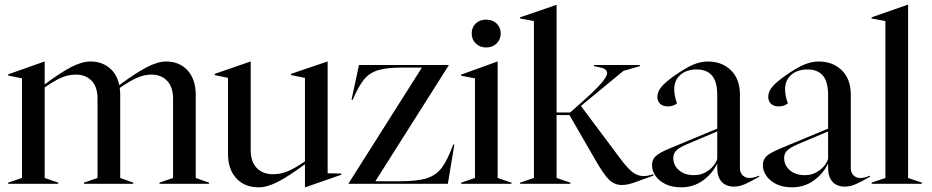

<svg xmlns="http://www.w3.org/2000/svg" viewBox="-20 -786 3984 821"><path d="M15 -5 74 -25V-451L15 -463V-468L170 -523H171V-425Q236 -474 283 -498.5Q330 -523 367 -523Q414 -523 447 -496.5Q480 -470 490 -422Q559 -473 606.5 -498Q654 -523 690 -523Q748 -523 782.5 -484.5Q817 -446 817 -380V-25L874 -5V0H662V-5L720 -25V-364Q720 -414 694.5 -440.5Q669 -467 628 -467Q597 -467 566 -453.5Q535 -440 492 -410Q494 -392 494 -380V-25L550 -5V0H339V-5L397 -25V-364Q397 -415 371.5 -441Q346 -467 304 -467Q273 -467 242.5 -454Q212 -441 171 -412V-25L229 -5V0H15Z M955 -128V-453L898 -465V-470L1051 -523H1052V-144Q1052 -94 1078 -67.5Q1104 -41 1147 -41Q1181 -41 1211.5 -54Q1242 -67 1284 -96V-453L1224 -465V-470L1380 -523H1381V-45L1440 -44V-39L1285 15H1284V-84Q1217 -34 1170 -9.5Q1123 15 1086 15Q1026 15 990.5 -23.5Q955 -62 955 -128Z M1470 -1 1784 -497H1699Q1632 -497 1595.5 -485.5Q1559 -474 1536 -445.5Q1513 -417 1488 -359H1483L1515 -508H1899V-507L1585 -11H1688Q1764 -11 1804 -23.5Q1844 -36 1868.5 -68Q1893 -100 1918 -168H1923L1895 0H1470Z M1952 -5 2011 -25V-451L1952 -462V-467L2107 -523H2108V-25L2167 -5V0H1952ZM1997 -643Q1997 -669 2014 -685.5Q2031 -702 2059 -702Q2086 -702 2103.5 -685.5Q2121 -669 2121 -643Q2121 -617 2103.5 -600Q2086 -583 2059 -583Q2032 -583 2014.5 -600Q1997 -617 1997 -643Z M2523 -107 2415 -294H2360V-25L2419 -5V0H2204V-5L2263 -25V-696L2204 -707V-712L2359 -765H2360V-305H2418L2470 -351Q2526 -401 2551 -430Q2576 -459 2576 -474Q2576 -485 2565 -491Q2554 -497 2531 -501L2520 -503V-508H2716V-503L2646 -483L2464 -333L2633 -107Q2667 -62 2688 -47.5Q2709 -33 2732 -33Q2745 -33 2757.5 -36.5Q2770 -40 2774 -41V-35L2732 -20Q2698 -7 2678 -1Q2658 5 2638 5Q2608 5 2584.5 -17.5Q2561 -40 2523 -107Z M2768 -80Q2768 -103 2783.5 -118Q2799 -133 2845 -152L3047 -236V-379Q3047 -437 3024.5 -463Q3002 -489 2959 -489Q2916 -489 2889.5 -466Q2863 -443 2863 -404Q2863 -376 2875 -344Q2859 -331 2836 -331Q2815 -331 2803 -342Q2791 -353 2791 -373Q2791 -394 2809 -415.5Q2827 -437 2872 -468Q2916 -498 2946.5 -510.5Q2977 -523 3007 -523Q3067 -523 3105.5 -485.5Q3144 -448 3144 -381V-66Q3144 -48 3155.5 -36.5Q3167 -25 3184 -25Q3203 -25 3226 -35V-30Q3187 -8 3164 2Q3141 12 3118 12Q3085 12 3066 -8.5Q3047 -29 3047 -68V-87Q3026 -43 2985.5 -14Q2945 15 2892 15Q2854 15 2826 1.5Q2798 -12 2783 -34Q2768 -56 2768 -80ZM2948 -37Q2982 -37 3009.5 -57Q3037 -77 3047 -106V-224L2919 -170Q2884 -155 2871.5 -142Q2859 -129 2859 -110Q2859 -79 2883.5 -58Q2908 -37 2948 -37Z M3242 -80Q3242 -103 3257.5 -118Q3273 -133 3319 -152L3521 -236V-379Q3521 -437 3498.5 -463Q3476 -489 3433 -489Q3390 -489 3363.5 -466Q3337 -443 3337 -404Q3337 -376 3349 -344Q3333 -331 3310 -331Q3289 -331 3277 -342Q3265 -353 3265 -373Q3265 -394 3283 -415.5Q3301 -437 3346 -468Q3390 -498 3420.5 -510.5Q3451 -523 3481 -523Q3541 -523 3579.5 -485.5Q3618 -448 3618 -381V-66Q3618 -48 3629.5 -36.5Q3641 -25 3658 -25Q3677 -25 3700 -35V-30Q3661 -8 3638 2Q3615 12 3592 12Q3559 12 3540 -8.5Q3521 -29 3521 -68V-87Q3500 -43 3459.5 -14Q3419 15 3366 15Q3328 15 3300 1.5Q3272 -12 3257 -34Q3242 -56 3242 -80ZM3422 -37Q3456 -37 3483.5 -57Q3511 -77 3521 -106V-224L3393 -170Q3358 -155 3345.5 -142Q3333 -129 3333 -110Q3333 -79 3357.5 -58Q3382 -37 3422 -37Z M3707 -5 3766 -25V-696L3707 -707V-712L3862 -766H3863V-25L3922 -5V0H3707Z"/></svg>

Font: Nyght Serif
Style: Regular
Weight: 400
Designer: Maksym Kobuzan
Version: Version 0.410;July 4, 2025;FontCreator 15.0.0.2958 64-bit